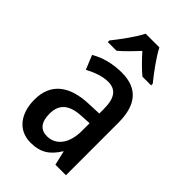

<svg xmlns="http://www.w3.org/2000/svg" viewBox="-233 -848 940 940"><g transform="rotate(45 236.5 -378.0)"><path d="M288 -766H193C172 -723 126 -661 91 -617V-606H151C178 -628 209 -660 241 -695C272 -661 302 -629 331 -606H391V-617C356 -660 311 -721 288 -766ZM245 -549C183 -549 127 -534 81 -507L111 -434C153 -456 192 -470 230 -470C283 -470 309 -437 309 -360V-329L237 -326C106 -321 36 -262 36 -153C36 -60 83 10 172 10C240 10 280 -17 315 -74H317L334 0H407V-363C407 -485 356 -549 245 -549ZM256 -259 309 -262V-210C309 -120 267 -69 206 -69C163 -69 137 -96 137 -156C137 -220 172 -255 256 -259Z"/></g></svg>

Font: Noto Sans Devanagari Condensed Medium
Style: Regular
Weight: 500
Width: 3
Designer: Jelle Bosma - Monotype Design Team
Foundry: Monotype Imaging Inc.
Version: Version 2.004